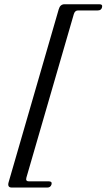

<svg xmlns="http://www.w3.org/2000/svg" viewBox="-20 -746 490 883"><path d="M319.5 -681 101.5 70.5Q96.5 88 112.5 88H204.5Q220.5 88 217 102Q212.5 116.5 198 116.5H34Q13 116.5 19.5 92.5L250 -703Q256.5 -726.5 277 -726.5H437Q453.5 -726.5 449 -711.5Q445.5 -698 429.5 -698H339Q324.5 -698 319.5 -681Z"/></svg>

Font: Fraunces 144pt S050
Style: Italic
Weight: 400
Italic angle: -16°
Version: Version 1.000; ttfautohint (v1.8.3)